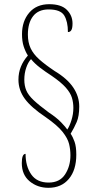

<svg xmlns="http://www.w3.org/2000/svg" viewBox="-20 -780 453 916"><path d="M211 116Q159 116 121.5 85Q84 54 84 -2Q84 -46 102 -46Q102 13 129 52Q156 91 212 91Q265 91 290.5 52Q316 13 316 -39Q316 -67 309.5 -93.5Q303 -120 278.5 -151Q254 -182 198 -221Q129 -267 98.5 -308.5Q68 -350 68 -400Q68 -433 79.5 -461.5Q91 -490 113 -515Q101 -534 93 -558.5Q85 -583 85 -617Q85 -679 119.5 -719.5Q154 -760 215 -760Q272 -760 299 -733Q326 -706 326 -668Q326 -646 320.5 -636.5Q315 -627 304 -627Q304 -677 286.5 -706Q269 -735 212 -735Q163 -735 138 -703Q113 -671 113 -615Q113 -578 126 -550Q139 -522 167.5 -496.5Q196 -471 241 -441Q301 -405 329.5 -362.5Q358 -320 358 -272Q358 -226 346 -198Q334 -170 317 -142Q328 -126 336 -103Q344 -80 344 -42Q344 31 308.5 73.5Q273 116 211 116ZM301 -162Q312 -178 321 -207Q330 -236 330 -265Q330 -291 323 -314Q316 -337 294 -362Q272 -387 227 -418Q196 -438 170.5 -457.5Q145 -477 128 -498Q114 -483 105 -456.5Q96 -430 96 -400Q96 -371 105.5 -348.5Q115 -326 140.5 -302Q166 -278 212 -244Q250 -219 272 -196Q294 -173 301 -162Z"/></svg>

Font: Noto Serif Tamil ExtraCondensed Thin
Style: Italic
Weight: 100
Width: 2
Italic angle: -12°
Designer: Indian Type Foundry, Tom Grace, and the Monotype Design Team
Foundry: Monotype Imaging Inc.
Version: Version 2.003; ttfautohint (v1.8.4.7-5d5b)